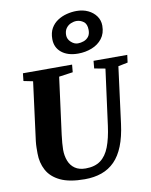

<svg xmlns="http://www.w3.org/2000/svg" viewBox="-112 -1165 987 1256"><g transform="rotate(-10 381.0 -537.0)"><path d="M692 -680 643.5 -306Q632.5 -221 608.5 -160.8Q584.5 -100.5 547.5 -63Q510.5 -25.5 460.5 -7.8Q410.5 10 348 10Q246 10 185.8 -19Q125.5 -48 98.8 -98Q72 -148 72 -210Q72 -229 72.2 -249.2Q72.5 -269.5 75 -291L125.5 -680L63.5 -692.5L69 -743H395.5L391 -693L298.5 -680L249 -304Q245.5 -275 243.2 -249.2Q241 -223.5 241 -205Q241 -164 254 -130.5Q267 -97 294.8 -77.8Q322.5 -58.5 366 -58.5Q426.5 -58.5 464.5 -86.2Q502.5 -114 524 -169.5Q545.5 -225 556.5 -307.5L606 -679.5L533.5 -693L538 -743H762L755.5 -693ZM448 -807Q379 -807 338 -840.2Q297 -873.5 297 -930Q297 -972.5 314 -1001.8Q331 -1031 358.8 -1049Q386.5 -1067 419.2 -1075.2Q452 -1083.5 484.5 -1083.5Q527 -1083.5 560.8 -1067.5Q594.5 -1051.5 614.5 -1023.5Q634.5 -995.5 634.5 -959.5Q634.5 -908.5 608.2 -874.5Q582 -840.5 539.2 -823.8Q496.5 -807 448 -807ZM457.5 -873Q477 -873 496.5 -880Q516 -887 528.8 -903.2Q541.5 -919.5 541.5 -947.5Q541.5 -987 519.8 -1003Q498 -1019 473 -1019Q454.5 -1019 435.2 -1010.8Q416 -1002.5 403.2 -984.8Q390.5 -967 390.5 -939.5Q390.5 -913 412 -893Q433.5 -873 457.5 -873Z"/></g></svg>

Font: Merriweather 28pt Black
Style: Italic
Weight: 900
Italic angle: -7.8°
Version: Version 2.101